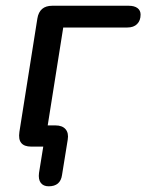

<svg xmlns="http://www.w3.org/2000/svg" viewBox="-20 -507 506 664"><path d="M114.9 91.1 134.6 -30.9 142.5 0H87.7Q63.9 0 53.6 -12.5Q43.2 -24.9 47.1 -50.9L109.2 -442.8Q116.3 -487.1 160.7 -487.1H425.1Q444.5 -487.1 455.4 -479.1Q466.2 -471 466.2 -456.5Q466.2 -435.8 454.2 -423.9Q442.3 -411.9 420.6 -411.9H198.7L140.1 -42.4L132.3 -73.3H171.8Q195.5 -73.3 206.8 -60.1Q218.1 -46.8 214.2 -23.8L194.5 98.2Q189 137.3 148.4 137.3Q130 137.3 121 125.3Q112 113.3 114.9 91.1Z"/></svg>

Font: SN Pro Thin
Style: Italic
Weight: 200
Italic angle: -9°
Designer: Tobias Whetton
Foundry: Supernotes
Version: Version 1.003;Glyphs 3.3 (3324)